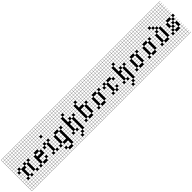

<svg xmlns="http://www.w3.org/2000/svg" viewBox="499 -3234 5771 5771"><g transform="rotate(-45 3384.5 -349.0)"><path d="M0 307.7V-1004.8H615.4V-1000H543.3V-927.9H615.4V-923.1H543.3V-851H615.4V-846.2H543.3V-774H615.4V-769.2H543.3V-697.1H615.4V-692.3H543.3V-620.2H615.4V-615.4H543.3V-543.3H615.4V-538.5H543.3V-466.3H615.4V-384.6H543.3V-312.5H615.4V-307.7H543.3V-235.6H615.4V-230.8H543.3V-158.7H615.4V-153.8H543.3V-81.7H615.4V0H543.3V72.1H615.4V76.9H543.3V149H615.4V153.8H543.3V226H615.4V230.8H543.3V302.9H615.4V307.7ZM466.3 -927.9H538.5V-1000H466.3ZM312.5 -927.9H384.6V-1000H312.5ZM235.6 -927.9H307.7V-1000H235.6ZM158.7 -927.9H230.8V-1000H158.7ZM4.8 -927.9H76.9V-1000H4.8ZM389.4 -927.9H461.5V-1000H389.4ZM81.7 -927.9H153.8V-1000H81.7ZM466.3 -851H538.5V-923.1H466.3ZM312.5 -851H384.6V-923.1H312.5ZM235.6 -851H307.7V-923.1H235.6ZM158.7 -851H230.8V-923.1H158.7ZM4.8 -851H76.9V-923.1H4.8ZM389.4 -851H461.5V-923.1H389.4ZM81.7 -851H153.8V-923.1H81.7ZM466.3 -774H538.5V-846.2H466.3ZM312.5 -774H384.6V-846.2H312.5ZM235.6 -774H307.7V-846.2H235.6ZM4.8 -774H76.9V-846.2H4.8ZM158.7 -774H230.8V-846.2H158.7ZM389.4 -774H461.5V-846.2H389.4ZM81.7 -774H153.8V-846.2H81.7ZM466.3 -697.1H538.5V-769.2H466.3ZM312.5 -697.1H384.6V-769.2H312.5ZM235.6 -697.1H307.7V-769.2H235.6ZM4.8 -697.1H76.9V-769.2H4.8ZM158.7 -697.1H230.8V-769.2H158.7ZM389.4 -697.1H461.5V-769.2H389.4ZM81.7 -697.1H153.8V-769.2H81.7ZM81.7 -620.2H153.8V-692.3H81.7ZM312.5 -620.2H384.6V-692.3H312.5ZM466.3 -620.2H538.5V-692.3H466.3ZM235.6 -620.2H307.7V-692.3H235.6ZM4.8 -620.2H76.9V-692.3H4.8ZM158.7 -620.2H230.8V-692.3H158.7ZM389.4 -620.2H461.5V-692.3H389.4ZM81.7 -543.3H153.8V-615.4H81.7ZM389.4 -543.3H461.5V-615.4H389.4ZM312.5 -543.3H384.6V-615.4H312.5ZM466.3 -543.3H538.5V-615.4H466.3ZM235.6 -543.3H307.7V-615.4H235.6ZM4.8 -543.3H76.9V-615.4H4.8ZM158.7 -543.3H230.8V-615.4H158.7ZM158.7 -466.3H230.8V-538.5H158.7ZM466.3 -466.3H538.5V-538.5H466.3ZM389.4 -466.3H461.5V-538.5H389.4ZM235.6 -466.3H307.7V-538.5H235.6ZM4.8 -466.3H76.9V-538.5H4.8ZM81.7 -466.3H153.8V-538.5H81.7ZM312.5 -466.3H384.6V-538.5H312.5ZM466.3 -389.4H538.5V-461.5H466.3ZM235.6 -389.4H307.7V-461.5H235.6ZM81.7 -389.4H153.8V-461.5H81.7ZM4.8 -389.4H76.9V-461.5H4.8ZM312.5 -389.4H384.6V-461.5H312.5ZM158.7 -312.5H230.8V-384.6H158.7ZM389.4 -312.5H461.5V-384.6H389.4ZM4.8 -312.5H76.9V-384.6H4.8ZM81.7 -235.6H153.8V-307.7H81.7ZM158.7 -235.6H230.8V-307.7H158.7ZM4.8 -235.6H76.9V-307.7H4.8ZM312.5 -235.6H384.6V-307.7H312.5ZM389.4 -235.6H461.5V-307.7H389.4ZM81.7 -158.7H153.8V-230.8H81.7ZM389.4 -158.7H461.5V-230.8H389.4ZM4.8 -158.7H76.9V-230.8H4.8ZM158.7 -158.7H230.8V-230.8H158.7ZM312.5 -158.7H384.6V-230.8H312.5ZM81.7 -81.7H153.8V-153.8H81.7ZM389.4 -81.7H461.5V-153.8H389.4ZM4.8 -81.7H76.9V-153.8H4.8ZM312.5 -81.7H384.6V-153.8H312.5ZM158.7 -81.7H230.8V-153.8H158.7ZM153.8 -76.9H81.7V-4.8H153.8ZM235.6 -4.8H307.7V-76.9H235.6ZM4.8 -4.8H76.9V-76.9H4.8ZM466.3 -4.8H538.5V-76.9H466.3ZM389.4 -4.8H461.5V-76.9H389.4ZM4.8 72.1H76.9V0H4.8ZM466.3 72.1H538.5V0H466.3ZM81.7 72.1H153.8V0H81.7ZM389.4 72.1H461.5V0H389.4ZM312.5 72.1H384.6V0H312.5ZM235.6 72.1H307.7V0H235.6ZM158.7 72.1H230.8V0H158.7ZM312.5 149H384.6V76.9H312.5ZM235.6 149H307.7V76.9H235.6ZM158.7 149H230.8V76.9H158.7ZM389.4 149H461.5V76.9H389.4ZM81.7 149H153.8V76.9H81.7ZM466.3 149H538.5V76.9H466.3ZM4.8 149H76.9V76.9H4.8ZM158.7 226H230.8V153.8H158.7ZM235.6 226H307.7V153.8H235.6ZM466.3 226H538.5V153.8H466.3ZM389.4 226H461.5V153.8H389.4ZM81.7 226H153.8V153.8H81.7ZM312.5 226H384.6V153.8H312.5ZM4.8 226H76.9V153.8H4.8ZM235.6 302.9H307.7V230.8H235.6ZM466.3 302.9H538.5V230.8H466.3ZM389.4 302.9H461.5V230.8H389.4ZM81.7 302.9H153.8V230.8H81.7ZM312.5 302.9H384.6V230.8H312.5ZM4.8 302.9H76.9V230.8H4.8ZM158.7 302.9H230.8V230.8H158.7Z M615.4 307.7V-1004.8H1076.9V-1000H1004.8V-927.9H1076.9V-923.1H1004.8V-851H1076.9V-846.2H1004.8V-774H1076.9V-769.2H1004.8V-697.1H1076.9V-692.3H1004.8V-620.2H1076.9V-615.4H1004.8V-543.3H1076.9V-538.5H1004.8V-466.3H1076.9V-461.5H1004.8V-389.4H1076.9V-230.8H1004.8V-158.7H1076.9V-76.9H1004.8V-4.8H1076.9V0H1004.8V72.1H1076.9V76.9H1004.8V149H1076.9V153.8H1004.8V226H1076.9V230.8H1004.8V302.9H1076.9V307.7ZM927.9 -927.9H1000V-1000H927.9ZM697.1 -927.9H769.2V-1000H697.1ZM774 -927.9H846.2V-1000H774ZM620.2 -927.9H692.3V-1000H620.2ZM851 -927.9H923.1V-1000H851ZM927.9 -851H1000V-923.1H927.9ZM851 -851H923.1V-923.1H851ZM774 -851H846.2V-923.1H774ZM697.1 -851H769.2V-923.1H697.1ZM620.2 -851H692.3V-923.1H620.2ZM927.9 -774H1000V-846.2H927.9ZM697.1 -774H769.2V-846.2H697.1ZM620.2 -774H692.3V-846.2H620.2ZM774 -774H846.2V-846.2H774ZM851 -774H923.1V-846.2H851ZM927.9 -697.1H1000V-769.2H927.9ZM620.2 -697.1H692.3V-769.2H620.2ZM697.1 -697.1H769.2V-769.2H697.1ZM774 -697.1H846.2V-769.2H774ZM851 -697.1H923.1V-769.2H851ZM927.9 -620.2H1000V-692.3H927.9ZM851 -620.2H923.1V-692.3H851ZM620.2 -620.2H692.3V-692.3H620.2ZM774 -620.2H846.2V-692.3H774ZM697.1 -620.2H769.2V-692.3H697.1ZM927.9 -543.3H1000V-615.4H927.9ZM697.1 -543.3H769.2V-615.4H697.1ZM774 -543.3H846.2V-615.4H774ZM620.2 -543.3H692.3V-615.4H620.2ZM851 -543.3H923.1V-615.4H851ZM697.1 -466.3H769.2V-538.5H697.1ZM774 -466.3H846.2V-538.5H774ZM620.2 -466.3H692.3V-538.5H620.2ZM851 -466.3H923.1V-538.5H851ZM927.9 -466.3H1000V-538.5H927.9ZM697.1 -389.4H769.2V-461.5H697.1ZM774 -389.4H846.2V-461.5H774ZM620.2 -389.4H692.3V-461.5H620.2ZM697.1 -312.5H769.2V-384.6H697.1ZM927.9 -312.5H1000V-384.6H927.9ZM620.2 -312.5H692.3V-384.6H620.2ZM851 -312.5H923.1V-384.6H851ZM697.1 -235.6H769.2V-307.7H697.1ZM620.2 -235.6H692.3V-307.7H620.2ZM697.1 -158.7H769.2V-230.8H697.1ZM927.9 -158.7H1000V-230.8H927.9ZM620.2 -158.7H692.3V-230.8H620.2ZM851 -158.7H923.1V-230.8H851ZM927.9 -81.7H1000V-153.8H927.9ZM697.1 -81.7H769.2V-153.8H697.1ZM620.2 -81.7H692.3V-153.8H620.2ZM851 -81.7H923.1V-153.8H851ZM692.3 -76.9H620.2V-4.8H692.3ZM774 -4.8H846.2V-76.9H774ZM851 72.1H923.1V0H851ZM927.9 72.1H1000V0H927.9ZM697.1 72.1H769.2V0H697.1ZM620.2 72.1H692.3V0H620.2ZM774 72.1H846.2V0H774ZM851 149H923.1V76.9H851ZM774 149H846.2V76.9H774ZM927.9 149H1000V76.9H927.9ZM697.1 149H769.2V76.9H697.1ZM620.2 149H692.3V76.9H620.2ZM851 226H923.1V153.8H851ZM774 226H846.2V153.8H774ZM927.9 226H1000V153.8H927.9ZM697.1 226H769.2V153.8H697.1ZM620.2 226H692.3V153.8H620.2ZM851 302.9H923.1V230.8H851ZM927.9 302.9H1000V230.8H927.9ZM774 302.9H846.2V230.8H774ZM697.1 302.9H769.2V230.8H697.1ZM620.2 302.9H692.3V230.8H620.2Z M1076.9 307.7V-1004.8H1461.5V-1000H1389.4V-927.9H1461.5V-923.1H1389.4V-851H1461.5V-846.2H1389.4V-774H1461.5V-769.2H1389.4V-697.1H1461.5V-692.3H1389.4V-620.2H1461.5V-615.4H1389.4V-543.3H1461.5V-538.5H1389.4V-466.3H1461.5V-384.6H1389.4V-312.5H1461.5V-307.7H1389.4V-235.6H1461.5V-230.8H1389.4V-158.7H1461.5V-153.8H1389.4V-81.7H1461.5V0H1389.4V72.1H1461.5V76.9H1389.4V149H1461.5V153.8H1389.4V226H1461.5V230.8H1389.4V302.9H1461.5V307.7ZM1312.5 -927.9H1384.6V-1000H1312.5ZM1235.6 -927.9H1307.7V-1000H1235.6ZM1158.7 -927.9H1230.8V-1000H1158.7ZM1081.7 -927.9H1153.8V-1000H1081.7ZM1312.5 -851H1384.6V-923.1H1312.5ZM1235.6 -851H1307.7V-923.1H1235.6ZM1158.7 -851H1230.8V-923.1H1158.7ZM1081.7 -851H1153.8V-923.1H1081.7ZM1312.5 -774H1384.6V-846.2H1312.5ZM1235.6 -774H1307.7V-846.2H1235.6ZM1158.7 -774H1230.8V-846.2H1158.7ZM1081.7 -774H1153.8V-846.2H1081.7ZM1158.7 -697.1H1230.8V-769.2H1158.7ZM1081.7 -697.1H1153.8V-769.2H1081.7ZM1312.5 -697.1H1384.6V-769.2H1312.5ZM1235.6 -697.1H1307.7V-769.2H1235.6ZM1081.7 -620.2H1153.8V-692.3H1081.7ZM1158.7 -620.2H1230.8V-692.3H1158.7ZM1235.6 -620.2H1307.7V-692.3H1235.6ZM1312.5 -543.3H1384.6V-615.4H1312.5ZM1158.7 -543.3H1230.8V-615.4H1158.7ZM1081.7 -543.3H1153.8V-615.4H1081.7ZM1235.6 -543.3H1307.7V-615.4H1235.6ZM1081.7 -466.3H1153.8V-538.5H1081.7ZM1312.5 -466.3H1384.6V-538.5H1312.5ZM1158.7 -466.3H1230.8V-538.5H1158.7ZM1235.6 -466.3H1307.7V-538.5H1235.6ZM1081.7 -389.4H1153.8V-461.5H1081.7ZM1312.5 -389.4H1384.6V-461.5H1312.5ZM1158.7 -389.4H1230.8V-461.5H1158.7ZM1081.7 -312.5H1153.8V-384.6H1081.7ZM1235.6 -312.5H1307.7V-384.6H1235.6ZM1158.7 -235.6H1230.8V-307.7H1158.7ZM1081.7 -235.6H1153.8V-307.7H1081.7ZM1235.6 -235.6H1307.7V-307.7H1235.6ZM1158.7 -158.7H1230.8V-230.8H1158.7ZM1081.7 -158.7H1153.8V-230.8H1081.7ZM1235.6 -158.7H1307.7V-230.8H1235.6ZM1158.7 -81.7H1230.8V-153.8H1158.7ZM1081.7 -81.7H1153.8V-153.8H1081.7ZM1235.6 -81.7H1307.7V-153.8H1235.6ZM1230.8 -76.9H1158.7V-4.8H1230.8ZM1081.7 -4.8H1153.8V-76.9H1081.7ZM1312.5 -4.8H1384.6V-76.9H1312.5ZM1081.7 72.1H1153.8V0H1081.7ZM1312.5 72.1H1384.6V0H1312.5ZM1158.7 72.1H1230.8V0H1158.7ZM1235.6 72.1H1307.7V0H1235.6ZM1235.6 149H1307.7V76.9H1235.6ZM1081.7 149H1153.8V76.9H1081.7ZM1312.5 149H1384.6V76.9H1312.5ZM1158.7 149H1230.8V76.9H1158.7ZM1235.6 226H1307.7V153.8H1235.6ZM1312.5 226H1384.6V153.8H1312.5ZM1158.7 226H1230.8V153.8H1158.7ZM1081.7 226H1153.8V153.8H1081.7ZM1235.6 302.9H1307.7V230.8H1235.6ZM1312.5 302.9H1384.6V230.8H1312.5ZM1158.7 302.9H1230.8V230.8H1158.7ZM1081.7 302.9H1153.8V230.8H1081.7Z M1461.5 307.7V-1004.8H2000V-1000H1927.9V-927.9H2000V-923.1H1927.9V-851H2000V-846.2H1927.9V-774H2000V-769.2H1927.9V-697.1H2000V-692.3H1927.9V-620.2H2000V-615.4H1927.9V-543.3H2000V-538.5H1927.9V-466.3H2000V-384.6H1927.9V-312.5H2000V-307.7H1927.9V-235.6H2000V-230.8H1927.9V-158.7H2000V-153.8H1927.9V-81.7H2000V-76.9H1927.9V-4.8H2000V0H1927.9V72.1H2000V76.9H1927.9V149H2000V153.8H1927.9V226H2000V230.8H1927.9V302.9H2000V307.7ZM1851 -927.9H1923.1V-1000H1851ZM1774 -927.9H1846.2V-1000H1774ZM1697.1 -927.9H1769.2V-1000H1697.1ZM1620.2 -927.9H1692.3V-1000H1620.2ZM1543.3 -927.9H1615.4V-1000H1543.3ZM1466.3 -927.9H1538.5V-1000H1466.3ZM1851 -851H1923.1V-923.1H1851ZM1774 -851H1846.2V-923.1H1774ZM1697.1 -851H1769.2V-923.1H1697.1ZM1620.2 -851H1692.3V-923.1H1620.2ZM1543.3 -851H1615.4V-923.1H1543.3ZM1466.3 -851H1538.5V-923.1H1466.3ZM1851 -774H1923.1V-846.2H1851ZM1774 -774H1846.2V-846.2H1774ZM1697.1 -774H1769.2V-846.2H1697.1ZM1620.2 -774H1692.3V-846.2H1620.2ZM1466.3 -774H1538.5V-846.2H1466.3ZM1543.3 -774H1615.4V-846.2H1543.3ZM1620.2 -697.1H1692.3V-769.2H1620.2ZM1851 -697.1H1923.1V-769.2H1851ZM1697.1 -697.1H1769.2V-769.2H1697.1ZM1543.3 -697.1H1615.4V-769.2H1543.3ZM1466.3 -697.1H1538.5V-769.2H1466.3ZM1774 -697.1H1846.2V-769.2H1774ZM1620.2 -620.2H1692.3V-692.3H1620.2ZM1697.1 -620.2H1769.2V-692.3H1697.1ZM1543.3 -620.2H1615.4V-692.3H1543.3ZM1851 -620.2H1923.1V-692.3H1851ZM1466.3 -620.2H1538.5V-692.3H1466.3ZM1774 -620.2H1846.2V-692.3H1774ZM1697.1 -543.3H1769.2V-615.4H1697.1ZM1543.3 -543.3H1615.4V-615.4H1543.3ZM1851 -543.3H1923.1V-615.4H1851ZM1620.2 -543.3H1692.3V-615.4H1620.2ZM1774 -543.3H1846.2V-615.4H1774ZM1466.3 -543.3H1538.5V-615.4H1466.3ZM1697.1 -466.3H1769.2V-538.5H1697.1ZM1543.3 -466.3H1615.4V-538.5H1543.3ZM1851 -466.3H1923.1V-538.5H1851ZM1774 -466.3H1846.2V-538.5H1774ZM1620.2 -466.3H1692.3V-538.5H1620.2ZM1466.3 -466.3H1538.5V-538.5H1466.3ZM1543.3 -389.4H1615.4V-461.5H1543.3ZM1851 -389.4H1923.1V-461.5H1851ZM1620.2 -389.4H1692.3V-461.5H1620.2ZM1466.3 -389.4H1538.5V-461.5H1466.3ZM1697.1 -312.5H1769.2V-384.6H1697.1ZM1774 -312.5H1846.2V-384.6H1774ZM1543.3 -312.5H1615.4V-384.6H1543.3ZM1466.3 -312.5H1538.5V-384.6H1466.3ZM1697.1 -235.6H1769.2V-307.7H1697.1ZM1543.3 -235.6H1615.4V-307.7H1543.3ZM1466.3 -235.6H1538.5V-307.7H1466.3ZM1774 -235.6H1846.2V-307.7H1774ZM1697.1 -158.7H1769.2V-230.8H1697.1ZM1543.3 -158.7H1615.4V-230.8H1543.3ZM1466.3 -158.7H1538.5V-230.8H1466.3ZM1774 -158.7H1846.2V-230.8H1774ZM1466.3 -81.7H1538.5V-153.8H1466.3ZM1697.1 -81.7H1769.2V-153.8H1697.1ZM1543.3 -81.7H1615.4V-153.8H1543.3ZM1774 -81.7H1846.2V-153.8H1774ZM1538.5 -76.9H1466.3V-4.8H1538.5ZM1620.2 -4.8H1692.3V-76.9H1620.2ZM1774 72.1H1846.2V0H1774ZM1697.1 72.1H1769.2V0H1697.1ZM1466.3 72.1H1538.5V0H1466.3ZM1620.2 72.1H1692.3V0H1620.2ZM1543.3 72.1H1615.4V0H1543.3ZM1774 149H1846.2V76.9H1774ZM1697.1 149H1769.2V76.9H1697.1ZM1466.3 149H1538.5V76.9H1466.3ZM1543.3 149H1615.4V76.9H1543.3ZM1543.3 226H1615.4V153.8H1543.3ZM1851 226H1923.1V153.8H1851ZM1620.2 226H1692.3V153.8H1620.2ZM1466.3 226H1538.5V153.8H1466.3ZM1774 302.9H1846.2V230.8H1774ZM1697.1 302.9H1769.2V230.8H1697.1ZM1851 302.9H1923.1V230.8H1851ZM1620.2 302.9H1692.3V230.8H1620.2ZM1543.3 302.9H1615.4V230.8H1543.3ZM1466.3 302.9H1538.5V230.8H1466.3Z M2000 307.7V-1004.8H2538.5V-1000H2466.3V-927.9H2538.5V-923.1H2466.3V-851H2538.5V-846.2H2466.3V-774H2538.5V-769.2H2466.3V-697.1H2538.5V-692.3H2466.3V-620.2H2538.5V-615.4H2466.3V-543.3H2538.5V-538.5H2466.3V-466.3H2538.5V-384.6H2466.3V-312.5H2538.5V-307.7H2466.3V-235.6H2538.5V-230.8H2466.3V-158.7H2538.5V-153.8H2466.3V-81.7H2538.5V-76.9H2466.3V-4.8H2538.5V0H2466.3V72.1H2538.5V76.9H2466.3V149H2538.5V153.8H2466.3V226H2538.5V230.8H2466.3V302.9H2538.5V307.7ZM2389.4 -927.9H2461.5V-1000H2389.4ZM2312.5 -927.9H2384.6V-1000H2312.5ZM2235.6 -927.9H2307.7V-1000H2235.6ZM2158.7 -927.9H2230.8V-1000H2158.7ZM2081.7 -927.9H2153.8V-1000H2081.7ZM2004.8 -927.9H2076.9V-1000H2004.8ZM2389.4 -851H2461.5V-923.1H2389.4ZM2312.5 -851H2384.6V-923.1H2312.5ZM2235.6 -851H2307.7V-923.1H2235.6ZM2158.7 -851H2230.8V-923.1H2158.7ZM2081.7 -851H2153.8V-923.1H2081.7ZM2004.8 -851H2076.9V-923.1H2004.8ZM2158.7 -774H2230.8V-846.2H2158.7ZM2004.8 -774H2076.9V-846.2H2004.8ZM2389.4 -774H2461.5V-846.2H2389.4ZM2235.6 -774H2307.7V-846.2H2235.6ZM2081.7 -774H2153.8V-846.2H2081.7ZM2312.5 -774H2384.6V-846.2H2312.5ZM2004.8 -697.1H2076.9V-769.2H2004.8ZM2389.4 -697.1H2461.5V-769.2H2389.4ZM2235.6 -697.1H2307.7V-769.2H2235.6ZM2081.7 -697.1H2153.8V-769.2H2081.7ZM2158.7 -697.1H2230.8V-769.2H2158.7ZM2312.5 -697.1H2384.6V-769.2H2312.5ZM2389.4 -620.2H2461.5V-692.3H2389.4ZM2081.7 -620.2H2153.8V-692.3H2081.7ZM2004.8 -620.2H2076.9V-692.3H2004.8ZM2312.5 -620.2H2384.6V-692.3H2312.5ZM2158.7 -620.2H2230.8V-692.3H2158.7ZM2004.8 -543.3H2076.9V-615.4H2004.8ZM2389.4 -543.3H2461.5V-615.4H2389.4ZM2235.6 -543.3H2307.7V-615.4H2235.6ZM2081.7 -543.3H2153.8V-615.4H2081.7ZM2312.5 -543.3H2384.6V-615.4H2312.5ZM2004.8 -466.3H2076.9V-538.5H2004.8ZM2389.4 -466.3H2461.5V-538.5H2389.4ZM2235.6 -466.3H2307.7V-538.5H2235.6ZM2081.7 -466.3H2153.8V-538.5H2081.7ZM2312.5 -466.3H2384.6V-538.5H2312.5ZM2004.8 -389.4H2076.9V-461.5H2004.8ZM2081.7 -389.4H2153.8V-461.5H2081.7ZM2389.4 -389.4H2461.5V-461.5H2389.4ZM2235.6 -389.4H2307.7V-461.5H2235.6ZM2004.8 -312.5H2076.9V-384.6H2004.8ZM2312.5 -312.5H2384.6V-384.6H2312.5ZM2081.7 -312.5H2153.8V-384.6H2081.7ZM2004.8 -235.6H2076.9V-307.7H2004.8ZM2312.5 -235.6H2384.6V-307.7H2312.5ZM2081.7 -235.6H2153.8V-307.7H2081.7ZM2235.6 -235.6H2307.7V-307.7H2235.6ZM2235.6 -158.7H2307.7V-230.8H2235.6ZM2081.7 -158.7H2153.8V-230.8H2081.7ZM2004.8 -158.7H2076.9V-230.8H2004.8ZM2312.5 -158.7H2384.6V-230.8H2312.5ZM2235.6 -81.7H2307.7V-153.8H2235.6ZM2081.7 -81.7H2153.8V-153.8H2081.7ZM2004.8 -81.7H2076.9V-153.8H2004.8ZM2312.5 -81.7H2384.6V-153.8H2312.5ZM2076.9 -76.9H2004.8V-4.8H2076.9ZM2312.5 -4.8H2384.6V-76.9H2312.5ZM2158.7 -4.8H2230.8V-76.9H2158.7ZM2004.8 72.1H2076.9V0H2004.8ZM2158.7 72.1H2230.8V0H2158.7ZM2312.5 72.1H2384.6V0H2312.5ZM2235.6 72.1H2307.7V0H2235.6ZM2081.7 72.1H2153.8V0H2081.7ZM2004.8 149H2076.9V76.9H2004.8ZM2389.4 149H2461.5V76.9H2389.4ZM2235.6 149H2307.7V76.9H2235.6ZM2081.7 149H2153.8V76.9H2081.7ZM2158.7 149H2230.8V76.9H2158.7ZM2312.5 226H2384.6V153.8H2312.5ZM2158.7 226H2230.8V153.8H2158.7ZM2004.8 226H2076.9V153.8H2004.8ZM2389.4 226H2461.5V153.8H2389.4ZM2081.7 226H2153.8V153.8H2081.7ZM2312.5 302.9H2384.6V230.8H2312.5ZM2235.6 302.9H2307.7V230.8H2235.6ZM2158.7 302.9H2230.8V230.8H2158.7ZM2389.4 302.9H2461.5V230.8H2389.4ZM2081.7 302.9H2153.8V230.8H2081.7ZM2004.8 302.9H2076.9V230.8H2004.8Z M2538.5 307.7V-1004.8H3076.9V-1000H3004.8V-927.9H3076.9V-923.1H3004.8V-851H3076.9V-846.2H3004.8V-774H3076.9V-769.2H3004.8V-697.1H3076.9V-692.3H3004.8V-620.2H3076.9V-615.4H3004.8V-543.3H3076.9V-538.5H3004.8V-466.3H3076.9V-384.6H3004.8V-312.5H3076.9V-307.7H3004.8V-235.6H3076.9V-230.8H3004.8V-158.7H3076.9V-153.8H3004.8V-81.7H3076.9V-76.9H3004.8V-4.8H3076.9V0H3004.8V72.1H3076.9V76.9H3004.8V149H3076.9V153.8H3004.8V226H3076.9V230.8H3004.8V302.9H3076.9V307.7ZM2697.1 -927.9H2769.2V-1000H2697.1ZM2620.2 -927.9H2692.3V-1000H2620.2ZM2851 -927.9H2923.1V-1000H2851ZM2927.9 -927.9H3000V-1000H2927.9ZM2543.3 -927.9H2615.4V-1000H2543.3ZM2774 -927.9H2846.2V-1000H2774ZM2927.9 -851H3000V-923.1H2927.9ZM2851 -851H2923.1V-923.1H2851ZM2620.2 -851H2692.3V-923.1H2620.2ZM2697.1 -851H2769.2V-923.1H2697.1ZM2774 -851H2846.2V-923.1H2774ZM2543.3 -851H2615.4V-923.1H2543.3ZM2697.1 -774H2769.2V-846.2H2697.1ZM2543.3 -774H2615.4V-846.2H2543.3ZM2774 -774H2846.2V-846.2H2774ZM2620.2 -774H2692.3V-846.2H2620.2ZM2851 -774H2923.1V-846.2H2851ZM2927.9 -774H3000V-846.2H2927.9ZM2543.3 -697.1H2615.4V-769.2H2543.3ZM2774 -697.1H2846.2V-769.2H2774ZM2927.9 -697.1H3000V-769.2H2927.9ZM2851 -697.1H2923.1V-769.2H2851ZM2697.1 -697.1H2769.2V-769.2H2697.1ZM2620.2 -697.1H2692.3V-769.2H2620.2ZM2927.9 -620.2H3000V-692.3H2927.9ZM2543.3 -620.2H2615.4V-692.3H2543.3ZM2851 -620.2H2923.1V-692.3H2851ZM2697.1 -620.2H2769.2V-692.3H2697.1ZM2620.2 -620.2H2692.3V-692.3H2620.2ZM2543.3 -543.3H2615.4V-615.4H2543.3ZM2851 -543.3H2923.1V-615.4H2851ZM2774 -543.3H2846.2V-615.4H2774ZM2620.2 -543.3H2692.3V-615.4H2620.2ZM2927.9 -543.3H3000V-615.4H2927.9ZM2927.9 -466.3H3000V-538.5H2927.9ZM2620.2 -466.3H2692.3V-538.5H2620.2ZM2851 -466.3H2923.1V-538.5H2851ZM2774 -466.3H2846.2V-538.5H2774ZM2543.3 -466.3H2615.4V-538.5H2543.3ZM2543.3 -389.4H2615.4V-461.5H2543.3ZM2927.9 -389.4H3000V-461.5H2927.9ZM2620.2 -389.4H2692.3V-461.5H2620.2ZM2620.2 -312.5H2692.3V-384.6H2620.2ZM2543.3 -312.5H2615.4V-384.6H2543.3ZM2774 -312.5H2846.2V-384.6H2774ZM2851 -312.5H2923.1V-384.6H2851ZM2620.2 -235.6H2692.3V-307.7H2620.2ZM2543.3 -235.6H2615.4V-307.7H2543.3ZM2774 -235.6H2846.2V-307.7H2774ZM2851 -235.6H2923.1V-307.7H2851ZM2543.3 -158.7H2615.4V-230.8H2543.3ZM2620.2 -158.7H2692.3V-230.8H2620.2ZM2774 -158.7H2846.2V-230.8H2774ZM2851 -158.7H2923.1V-230.8H2851ZM2543.3 -81.7H2615.4V-153.8H2543.3ZM2774 -81.7H2846.2V-153.8H2774ZM2620.2 -81.7H2692.3V-153.8H2620.2ZM2851 -81.7H2923.1V-153.8H2851ZM2615.4 -76.9H2543.3V-4.8H2615.4ZM2697.1 -4.8H2769.2V-76.9H2697.1ZM2927.9 -4.8H3000V-76.9H2927.9ZM2851 72.1H2923.1V0H2851ZM2620.2 72.1H2692.3V0H2620.2ZM2774 72.1H2846.2V0H2774ZM2543.3 72.1H2615.4V0H2543.3ZM2927.9 72.1H3000V0H2927.9ZM2697.1 72.1H2769.2V0H2697.1ZM2851 149H2923.1V76.9H2851ZM2620.2 149H2692.3V76.9H2620.2ZM2774 149H2846.2V76.9H2774ZM2543.3 149H2615.4V76.9H2543.3ZM2927.9 149H3000V76.9H2927.9ZM2697.1 149H2769.2V76.9H2697.1ZM2851 226H2923.1V153.8H2851ZM2620.2 226H2692.3V153.8H2620.2ZM2774 226H2846.2V153.8H2774ZM2697.1 226H2769.2V153.8H2697.1ZM2543.3 226H2615.4V153.8H2543.3ZM2927.9 226H3000V153.8H2927.9ZM2927.9 302.9H3000V230.8H2927.9ZM2851 302.9H2923.1V230.8H2851ZM2543.3 302.9H2615.4V230.8H2543.3ZM2697.1 302.9H2769.2V230.8H2697.1ZM2620.2 302.9H2692.3V230.8H2620.2ZM2774 302.9H2846.2V230.8H2774Z M3076.9 307.7V-1004.8H3615.4V-1000H3543.3V-927.9H3615.4V-923.1H3543.3V-851H3615.4V-846.2H3543.3V-774H3615.4V-769.2H3543.3V-697.1H3615.4V-692.3H3543.3V-620.2H3615.4V-615.4H3543.3V-543.3H3615.4V-538.5H3543.3V-466.3H3615.4V-384.6H3543.3V-312.5H3615.4V-307.7H3543.3V-235.6H3615.4V-230.8H3543.3V-158.7H3615.4V-153.8H3543.3V-81.7H3615.4V-76.9H3543.3V-4.8H3615.4V0H3543.3V72.1H3615.4V76.9H3543.3V149H3615.4V153.8H3543.3V226H3615.4V230.8H3543.3V302.9H3615.4V307.7ZM3466.3 -927.9H3538.5V-1000H3466.3ZM3389.4 -927.9H3461.5V-1000H3389.4ZM3312.5 -927.9H3384.6V-1000H3312.5ZM3235.6 -927.9H3307.7V-1000H3235.6ZM3158.7 -927.9H3230.8V-1000H3158.7ZM3081.7 -927.9H3153.8V-1000H3081.7ZM3235.6 -851H3307.7V-923.1H3235.6ZM3389.4 -851H3461.5V-923.1H3389.4ZM3158.7 -851H3230.8V-923.1H3158.7ZM3081.7 -851H3153.8V-923.1H3081.7ZM3312.5 -851H3384.6V-923.1H3312.5ZM3466.3 -851H3538.5V-923.1H3466.3ZM3389.4 -774H3461.5V-846.2H3389.4ZM3158.7 -774H3230.8V-846.2H3158.7ZM3081.7 -774H3153.8V-846.2H3081.7ZM3466.3 -774H3538.5V-846.2H3466.3ZM3312.5 -774H3384.6V-846.2H3312.5ZM3235.6 -774H3307.7V-846.2H3235.6ZM3235.6 -697.1H3307.7V-769.2H3235.6ZM3389.4 -697.1H3461.5V-769.2H3389.4ZM3081.7 -697.1H3153.8V-769.2H3081.7ZM3466.3 -697.1H3538.5V-769.2H3466.3ZM3158.7 -697.1H3230.8V-769.2H3158.7ZM3312.5 -697.1H3384.6V-769.2H3312.5ZM3389.4 -620.2H3461.5V-692.3H3389.4ZM3312.5 -620.2H3384.6V-692.3H3312.5ZM3466.3 -620.2H3538.5V-692.3H3466.3ZM3081.7 -620.2H3153.8V-692.3H3081.7ZM3158.7 -620.2H3230.8V-692.3H3158.7ZM3235.6 -620.2H3307.7V-692.3H3235.6ZM3158.7 -543.3H3230.8V-615.4H3158.7ZM3081.7 -543.3H3153.8V-615.4H3081.7ZM3466.3 -543.3H3538.5V-615.4H3466.3ZM3312.5 -543.3H3384.6V-615.4H3312.5ZM3389.4 -543.3H3461.5V-615.4H3389.4ZM3235.6 -543.3H3307.7V-615.4H3235.6ZM3312.5 -466.3H3384.6V-538.5H3312.5ZM3158.7 -466.3H3230.8V-538.5H3158.7ZM3466.3 -466.3H3538.5V-538.5H3466.3ZM3081.7 -466.3H3153.8V-538.5H3081.7ZM3389.4 -466.3H3461.5V-538.5H3389.4ZM3235.6 -466.3H3307.7V-538.5H3235.6ZM3235.6 -389.4H3307.7V-461.5H3235.6ZM3466.3 -389.4H3538.5V-461.5H3466.3ZM3158.7 -389.4H3230.8V-461.5H3158.7ZM3081.7 -389.4H3153.8V-461.5H3081.7ZM3158.7 -312.5H3230.8V-384.6H3158.7ZM3081.7 -312.5H3153.8V-384.6H3081.7ZM3389.4 -312.5H3461.5V-384.6H3389.4ZM3312.5 -312.5H3384.6V-384.6H3312.5ZM3081.7 -235.6H3153.8V-307.7H3081.7ZM3312.5 -235.6H3384.6V-307.7H3312.5ZM3389.4 -235.6H3461.5V-307.7H3389.4ZM3158.7 -235.6H3230.8V-307.7H3158.7ZM3312.5 -158.7H3384.6V-230.8H3312.5ZM3081.7 -158.7H3153.8V-230.8H3081.7ZM3158.7 -158.7H3230.8V-230.8H3158.7ZM3389.4 -158.7H3461.5V-230.8H3389.4ZM3312.5 -81.7H3384.6V-153.8H3312.5ZM3158.7 -81.7H3230.8V-153.8H3158.7ZM3081.7 -81.7H3153.8V-153.8H3081.7ZM3389.4 -81.7H3461.5V-153.8H3389.4ZM3153.8 -76.9H3081.7V-4.8H3153.8ZM3235.6 -4.8H3307.7V-76.9H3235.6ZM3466.3 -4.8H3538.5V-76.9H3466.3ZM3389.4 72.1H3461.5V0H3389.4ZM3312.5 72.1H3384.6V0H3312.5ZM3235.6 72.1H3307.7V0H3235.6ZM3466.3 72.1H3538.5V0H3466.3ZM3081.7 72.1H3153.8V0H3081.7ZM3158.7 72.1H3230.8V0H3158.7ZM3389.4 149H3461.5V76.9H3389.4ZM3081.7 149H3153.8V76.9H3081.7ZM3235.6 149H3307.7V76.9H3235.6ZM3466.3 149H3538.5V76.9H3466.3ZM3158.7 149H3230.8V76.9H3158.7ZM3312.5 149H3384.6V76.9H3312.5ZM3081.7 226H3153.8V153.8H3081.7ZM3389.4 226H3461.5V153.8H3389.4ZM3312.5 226H3384.6V153.8H3312.5ZM3466.3 226H3538.5V153.8H3466.3ZM3235.6 226H3307.7V153.8H3235.6ZM3158.7 226H3230.8V153.8H3158.7ZM3389.4 302.9H3461.5V230.8H3389.4ZM3312.5 302.9H3384.6V230.8H3312.5ZM3081.7 302.9H3153.8V230.8H3081.7ZM3466.3 302.9H3538.5V230.8H3466.3ZM3235.6 302.9H3307.7V230.8H3235.6ZM3158.7 302.9H3230.8V230.8H3158.7Z M3615.4 307.7V-1004.8H4153.8V-1000H4081.7V-927.9H4153.8V-923.1H4081.7V-851H4153.8V-846.2H4081.7V-774H4153.8V-769.2H4081.7V-697.1H4153.8V-692.3H4081.7V-620.2H4153.8V-615.4H4081.7V-543.3H4153.8V-538.5H4081.7V-466.3H4153.8V-461.5H4081.7V-389.4H4153.8V-307.7H4081.7V-235.6H4153.8V-230.8H4081.7V-158.7H4153.8V-153.8H4081.7V-81.7H4153.8V-76.9H4081.7V-4.8H4153.8V0H4081.7V72.1H4153.8V76.9H4081.7V149H4153.8V153.8H4081.7V226H4153.8V230.8H4081.7V302.9H4153.8V307.7ZM4004.8 -927.9H4076.9V-1000H4004.8ZM3927.9 -927.9H4000V-1000H3927.9ZM3851 -927.9H3923.1V-1000H3851ZM3774 -927.9H3846.2V-1000H3774ZM3697.1 -927.9H3769.2V-1000H3697.1ZM3620.2 -927.9H3692.3V-1000H3620.2ZM4004.8 -851H4076.9V-923.1H4004.8ZM3927.9 -851H4000V-923.1H3927.9ZM3851 -851H3923.1V-923.1H3851ZM3774 -851H3846.2V-923.1H3774ZM3697.1 -851H3769.2V-923.1H3697.1ZM3620.2 -851H3692.3V-923.1H3620.2ZM3774 -774H3846.2V-846.2H3774ZM3620.2 -774H3692.3V-846.2H3620.2ZM4004.8 -774H4076.9V-846.2H4004.8ZM3851 -774H3923.1V-846.2H3851ZM3697.1 -774H3769.2V-846.2H3697.1ZM3927.9 -774H4000V-846.2H3927.9ZM3620.2 -697.1H3692.3V-769.2H3620.2ZM4004.8 -697.1H4076.9V-769.2H4004.8ZM3851 -697.1H3923.1V-769.2H3851ZM3697.1 -697.1H3769.2V-769.2H3697.1ZM3774 -697.1H3846.2V-769.2H3774ZM3927.9 -697.1H4000V-769.2H3927.9ZM3620.2 -620.2H3692.3V-692.3H3620.2ZM4004.8 -620.2H4076.9V-692.3H4004.8ZM3851 -620.2H3923.1V-692.3H3851ZM3697.1 -620.2H3769.2V-692.3H3697.1ZM3927.9 -620.2H4000V-692.3H3927.9ZM3774 -620.2H3846.2V-692.3H3774ZM4004.8 -543.3H4076.9V-615.4H4004.8ZM3851 -543.3H3923.1V-615.4H3851ZM3697.1 -543.3H3769.2V-615.4H3697.1ZM3620.2 -543.3H3692.3V-615.4H3620.2ZM3927.9 -543.3H4000V-615.4H3927.9ZM3774 -543.3H3846.2V-615.4H3774ZM3620.2 -466.3H3692.3V-538.5H3620.2ZM3851 -466.3H3923.1V-538.5H3851ZM4004.8 -466.3H4076.9V-538.5H4004.8ZM3697.1 -466.3H3769.2V-538.5H3697.1ZM3927.9 -466.3H4000V-538.5H3927.9ZM3774 -466.3H3846.2V-538.5H3774ZM3851 -389.4H3923.1V-461.5H3851ZM3697.1 -389.4H3769.2V-461.5H3697.1ZM3620.2 -389.4H3692.3V-461.5H3620.2ZM3774 -312.5H3846.2V-384.6H3774ZM3620.2 -312.5H3692.3V-384.6H3620.2ZM3927.9 -312.5H4000V-384.6H3927.9ZM4004.8 -312.5H4076.9V-384.6H4004.8ZM3774 -235.6H3846.2V-307.7H3774ZM3927.9 -235.6H4000V-307.7H3927.9ZM3697.1 -235.6H3769.2V-307.7H3697.1ZM4004.8 -235.6H4076.9V-307.7H4004.8ZM3620.2 -235.6H3692.3V-307.7H3620.2ZM3846.2 -230.8H3774V-158.7H3846.2ZM3697.1 -158.7H3769.2V-230.8H3697.1ZM4004.8 -158.7H4076.9V-230.8H4004.8ZM3620.2 -158.7H3692.3V-230.8H3620.2ZM3927.9 -158.7H4000V-230.8H3927.9ZM3697.1 -81.7H3769.2V-153.8H3697.1ZM3774 -81.7H3846.2V-153.8H3774ZM3620.2 -81.7H3692.3V-153.8H3620.2ZM3927.9 -81.7H4000V-153.8H3927.9ZM3851 -4.8H3923.1V-76.9H3851ZM3697.1 -4.8H3769.2V-76.9H3697.1ZM3620.2 -4.8H3692.3V-76.9H3620.2ZM4004.8 -4.8H4076.9V-76.9H4004.8ZM3927.9 72.1H4000V0H3927.9ZM3774 72.1H3846.2V0H3774ZM3851 72.1H3923.1V0H3851ZM4004.8 72.1H4076.9V0H4004.8ZM3620.2 72.1H3692.3V0H3620.2ZM3697.1 72.1H3769.2V0H3697.1ZM3927.9 149H4000V76.9H3927.9ZM3774 149H3846.2V76.9H3774ZM3620.2 149H3692.3V76.9H3620.2ZM4004.8 149H4076.9V76.9H4004.8ZM3851 149H3923.1V76.9H3851ZM3697.1 149H3769.2V76.9H3697.1ZM3927.9 226H4000V153.8H3927.9ZM3774 226H3846.2V153.8H3774ZM3620.2 226H3692.3V153.8H3620.2ZM4004.8 226H4076.9V153.8H4004.8ZM3851 226H3923.1V153.8H3851ZM3697.1 226H3769.2V153.8H3697.1ZM4004.8 302.9H4076.9V230.8H4004.8ZM3927.9 302.9H4000V230.8H3927.9ZM3851 302.9H3923.1V230.8H3851ZM3697.1 302.9H3769.2V230.8H3697.1ZM3620.2 302.9H3692.3V230.8H3620.2ZM3774 302.9H3846.2V230.8H3774Z M4153.8 307.7V-1004.8H4692.3V-1000H4620.2V-927.9H4692.3V-923.1H4620.2V-851H4692.3V-846.2H4620.2V-774H4692.3V-769.2H4620.2V-697.1H4692.3V-692.3H4620.2V-620.2H4692.3V-615.4H4620.2V-543.3H4692.3V-538.5H4620.2V-466.3H4692.3V-384.6H4620.2V-312.5H4692.3V-307.7H4620.2V-235.6H4692.3V-230.8H4620.2V-158.7H4692.3V-153.8H4620.2V-81.7H4692.3V-76.9H4620.2V-4.8H4692.3V0H4620.2V72.1H4692.3V76.9H4620.2V149H4692.3V153.8H4620.2V226H4692.3V230.8H4620.2V302.9H4692.3V307.7ZM4543.3 -927.9H4615.4V-1000H4543.3ZM4466.3 -927.9H4538.5V-1000H4466.3ZM4389.4 -927.9H4461.5V-1000H4389.4ZM4312.5 -927.9H4384.6V-1000H4312.5ZM4235.6 -927.9H4307.7V-1000H4235.6ZM4158.7 -927.9H4230.8V-1000H4158.7ZM4543.3 -851H4615.4V-923.1H4543.3ZM4466.3 -851H4538.5V-923.1H4466.3ZM4389.4 -851H4461.5V-923.1H4389.4ZM4312.5 -851H4384.6V-923.1H4312.5ZM4235.6 -851H4307.7V-923.1H4235.6ZM4158.7 -851H4230.8V-923.1H4158.7ZM4312.5 -774H4384.6V-846.2H4312.5ZM4158.7 -774H4230.8V-846.2H4158.7ZM4543.3 -774H4615.4V-846.2H4543.3ZM4389.4 -774H4461.5V-846.2H4389.4ZM4235.6 -774H4307.7V-846.2H4235.6ZM4466.3 -774H4538.5V-846.2H4466.3ZM4158.7 -697.1H4230.8V-769.2H4158.7ZM4543.3 -697.1H4615.4V-769.2H4543.3ZM4389.4 -697.1H4461.5V-769.2H4389.4ZM4235.6 -697.1H4307.7V-769.2H4235.6ZM4312.5 -697.1H4384.6V-769.2H4312.5ZM4466.3 -697.1H4538.5V-769.2H4466.3ZM4543.3 -620.2H4615.4V-692.3H4543.3ZM4235.6 -620.2H4307.7V-692.3H4235.6ZM4158.7 -620.2H4230.8V-692.3H4158.7ZM4466.3 -620.2H4538.5V-692.3H4466.3ZM4312.5 -620.2H4384.6V-692.3H4312.5ZM4158.7 -543.3H4230.8V-615.4H4158.7ZM4543.3 -543.3H4615.4V-615.4H4543.3ZM4389.4 -543.3H4461.5V-615.4H4389.4ZM4235.6 -543.3H4307.7V-615.4H4235.6ZM4466.3 -543.3H4538.5V-615.4H4466.3ZM4158.7 -466.3H4230.8V-538.5H4158.7ZM4543.3 -466.3H4615.4V-538.5H4543.3ZM4389.4 -466.3H4461.5V-538.5H4389.4ZM4235.6 -466.3H4307.7V-538.5H4235.6ZM4466.3 -466.3H4538.5V-538.5H4466.3ZM4158.7 -389.4H4230.8V-461.5H4158.7ZM4235.6 -389.4H4307.7V-461.5H4235.6ZM4543.3 -389.4H4615.4V-461.5H4543.3ZM4389.4 -389.4H4461.5V-461.5H4389.4ZM4158.7 -312.5H4230.8V-384.6H4158.7ZM4466.3 -312.5H4538.5V-384.6H4466.3ZM4235.6 -312.5H4307.7V-384.6H4235.6ZM4158.7 -235.6H4230.8V-307.7H4158.7ZM4466.3 -235.6H4538.5V-307.7H4466.3ZM4235.6 -235.6H4307.7V-307.7H4235.6ZM4389.4 -235.6H4461.5V-307.7H4389.4ZM4389.4 -158.7H4461.5V-230.8H4389.4ZM4235.6 -158.7H4307.7V-230.8H4235.6ZM4158.7 -158.7H4230.8V-230.8H4158.7ZM4466.3 -158.7H4538.5V-230.8H4466.3ZM4389.4 -81.7H4461.5V-153.8H4389.4ZM4235.6 -81.7H4307.7V-153.8H4235.6ZM4158.7 -81.7H4230.8V-153.8H4158.7ZM4466.3 -81.7H4538.5V-153.8H4466.3ZM4230.8 -76.9H4158.7V-4.8H4230.8ZM4466.3 -4.8H4538.5V-76.9H4466.3ZM4312.5 -4.8H4384.6V-76.9H4312.5ZM4158.7 72.1H4230.8V0H4158.7ZM4312.5 72.1H4384.6V0H4312.5ZM4466.3 72.1H4538.5V0H4466.3ZM4389.4 72.1H4461.5V0H4389.4ZM4235.6 72.1H4307.7V0H4235.6ZM4158.7 149H4230.8V76.9H4158.7ZM4543.3 149H4615.4V76.9H4543.3ZM4389.4 149H4461.5V76.9H4389.4ZM4235.6 149H4307.7V76.9H4235.6ZM4312.5 149H4384.6V76.9H4312.5ZM4466.3 226H4538.5V153.8H4466.3ZM4312.5 226H4384.6V153.8H4312.5ZM4158.7 226H4230.8V153.8H4158.7ZM4543.3 226H4615.4V153.8H4543.3ZM4235.6 226H4307.7V153.8H4235.6ZM4466.3 302.9H4538.5V230.8H4466.3ZM4389.4 302.9H4461.5V230.8H4389.4ZM4312.5 302.9H4384.6V230.8H4312.5ZM4543.3 302.9H4615.4V230.8H4543.3ZM4235.6 302.9H4307.7V230.8H4235.6ZM4158.7 302.9H4230.8V230.8H4158.7Z M4692.3 307.7V-1004.8H5230.8V-1000H5158.7V-927.9H5230.8V-923.1H5158.7V-851H5230.8V-846.2H5158.7V-774H5230.8V-769.2H5158.7V-697.1H5230.8V-692.3H5158.7V-620.2H5230.8V-615.4H5158.7V-543.3H5230.8V-538.5H5158.7V-466.3H5230.8V-384.6H5158.7V-312.5H5230.8V-307.7H5158.7V-235.6H5230.8V-230.8H5158.7V-158.7H5230.8V-153.8H5158.7V-81.7H5230.8V-76.9H5158.7V-4.8H5230.8V0H5158.7V72.1H5230.8V76.9H5158.7V149H5230.8V153.8H5158.7V226H5230.8V230.8H5158.7V302.9H5230.8V307.7ZM5081.7 -927.9H5153.8V-1000H5081.7ZM5004.8 -927.9H5076.9V-1000H5004.8ZM4927.9 -927.9H5000V-1000H4927.9ZM4851 -927.9H4923.1V-1000H4851ZM4774 -927.9H4846.2V-1000H4774ZM4697.1 -927.9H4769.2V-1000H4697.1ZM4851 -851H4923.1V-923.1H4851ZM5004.8 -851H5076.9V-923.1H5004.8ZM4774 -851H4846.2V-923.1H4774ZM4697.1 -851H4769.2V-923.1H4697.1ZM4927.9 -851H5000V-923.1H4927.9ZM5081.7 -851H5153.8V-923.1H5081.7ZM5004.8 -774H5076.9V-846.2H5004.8ZM4774 -774H4846.2V-846.2H4774ZM4697.1 -774H4769.2V-846.2H4697.1ZM5081.7 -774H5153.8V-846.2H5081.7ZM4927.9 -774H5000V-846.2H4927.9ZM4851 -774H4923.1V-846.2H4851ZM4851 -697.1H4923.1V-769.2H4851ZM5004.8 -697.1H5076.9V-769.2H5004.8ZM4697.1 -697.1H4769.2V-769.2H4697.1ZM5081.7 -697.1H5153.8V-769.2H5081.7ZM4774 -697.1H4846.2V-769.2H4774ZM4927.9 -697.1H5000V-769.2H4927.9ZM5004.8 -620.2H5076.9V-692.3H5004.8ZM4927.9 -620.2H5000V-692.3H4927.9ZM5081.7 -620.2H5153.8V-692.3H5081.7ZM4697.1 -620.2H4769.2V-692.3H4697.1ZM4774 -620.2H4846.2V-692.3H4774ZM4851 -620.2H4923.1V-692.3H4851ZM4774 -543.3H4846.2V-615.4H4774ZM4697.1 -543.3H4769.2V-615.4H4697.1ZM5081.7 -543.3H5153.8V-615.4H5081.7ZM4927.9 -543.3H5000V-615.4H4927.9ZM5004.8 -543.3H5076.9V-615.4H5004.8ZM4851 -543.3H4923.1V-615.4H4851ZM4927.9 -466.3H5000V-538.5H4927.9ZM4774 -466.3H4846.2V-538.5H4774ZM5081.7 -466.3H5153.8V-538.5H5081.7ZM4697.1 -466.3H4769.2V-538.5H4697.1ZM5004.8 -466.3H5076.9V-538.5H5004.8ZM4851 -466.3H4923.1V-538.5H4851ZM4851 -389.4H4923.1V-461.5H4851ZM5081.7 -389.4H5153.8V-461.5H5081.7ZM4774 -389.4H4846.2V-461.5H4774ZM4697.1 -389.4H4769.2V-461.5H4697.1ZM4774 -312.5H4846.2V-384.6H4774ZM4697.1 -312.5H4769.2V-384.6H4697.1ZM5004.8 -312.5H5076.9V-384.6H5004.8ZM4927.9 -312.5H5000V-384.6H4927.9ZM4697.1 -235.6H4769.2V-307.7H4697.1ZM4927.9 -235.6H5000V-307.7H4927.9ZM5004.8 -235.6H5076.9V-307.7H5004.8ZM4774 -235.6H4846.2V-307.7H4774ZM4927.9 -158.7H5000V-230.8H4927.9ZM4697.1 -158.7H4769.2V-230.8H4697.1ZM4774 -158.7H4846.2V-230.8H4774ZM5004.8 -158.7H5076.9V-230.8H5004.8ZM4927.9 -81.7H5000V-153.8H4927.9ZM4774 -81.7H4846.2V-153.8H4774ZM4697.1 -81.7H4769.2V-153.8H4697.1ZM5004.8 -81.7H5076.9V-153.8H5004.8ZM4769.2 -76.9H4697.1V-4.8H4769.2ZM4851 -4.8H4923.1V-76.9H4851ZM5081.7 -4.8H5153.8V-76.9H5081.7ZM5004.8 72.1H5076.9V0H5004.8ZM4927.9 72.1H5000V0H4927.9ZM4851 72.1H4923.1V0H4851ZM5081.7 72.1H5153.8V0H5081.7ZM4697.1 72.1H4769.2V0H4697.1ZM4774 72.1H4846.2V0H4774ZM5004.8 149H5076.9V76.9H5004.8ZM4697.1 149H4769.2V76.9H4697.1ZM4851 149H4923.1V76.9H4851ZM5081.7 149H5153.8V76.9H5081.7ZM4774 149H4846.2V76.9H4774ZM4927.9 149H5000V76.9H4927.9ZM4697.1 226H4769.2V153.8H4697.1ZM5004.8 226H5076.9V153.8H5004.8ZM4927.9 226H5000V153.8H4927.9ZM5081.7 226H5153.8V153.8H5081.7ZM4851 226H4923.1V153.8H4851ZM4774 226H4846.2V153.8H4774ZM5004.8 302.9H5076.9V230.8H5004.8ZM4927.9 302.9H5000V230.8H4927.9ZM4697.1 302.9H4769.2V230.8H4697.1ZM5081.7 302.9H5153.8V230.8H5081.7ZM4851 302.9H4923.1V230.8H4851ZM4774 302.9H4846.2V230.8H4774Z M5230.8 307.7V-1004.8H5769.2V-1000H5697.1V-927.9H5769.2V-923.1H5697.1V-851H5769.2V-846.2H5697.1V-774H5769.2V-769.2H5697.1V-697.1H5769.2V-692.3H5697.1V-620.2H5769.2V-615.4H5697.1V-543.3H5769.2V-538.5H5697.1V-466.3H5769.2V-384.6H5697.1V-312.5H5769.2V-307.7H5697.1V-235.6H5769.2V-230.8H5697.1V-158.7H5769.2V-153.8H5697.1V-81.7H5769.2V-76.9H5697.1V-4.8H5769.2V0H5697.1V72.1H5769.2V76.9H5697.1V149H5769.2V153.8H5697.1V226H5769.2V230.8H5697.1V302.9H5769.2V307.7ZM5620.2 -927.9H5692.3V-1000H5620.2ZM5543.3 -927.9H5615.4V-1000H5543.3ZM5466.3 -927.9H5538.5V-1000H5466.3ZM5389.4 -927.9H5461.5V-1000H5389.4ZM5312.5 -927.9H5384.6V-1000H5312.5ZM5235.6 -927.9H5307.7V-1000H5235.6ZM5389.4 -851H5461.5V-923.1H5389.4ZM5543.3 -851H5615.4V-923.1H5543.3ZM5312.5 -851H5384.6V-923.1H5312.5ZM5235.6 -851H5307.7V-923.1H5235.6ZM5466.3 -851H5538.5V-923.1H5466.3ZM5620.2 -851H5692.3V-923.1H5620.2ZM5543.3 -774H5615.4V-846.2H5543.3ZM5312.5 -774H5384.6V-846.2H5312.5ZM5235.6 -774H5307.7V-846.2H5235.6ZM5620.2 -774H5692.3V-846.2H5620.2ZM5466.3 -774H5538.5V-846.2H5466.3ZM5389.4 -774H5461.5V-846.2H5389.4ZM5389.4 -697.1H5461.5V-769.2H5389.4ZM5543.3 -697.1H5615.4V-769.2H5543.3ZM5235.6 -697.1H5307.7V-769.2H5235.6ZM5620.2 -697.1H5692.3V-769.2H5620.2ZM5312.5 -697.1H5384.6V-769.2H5312.5ZM5466.3 -697.1H5538.5V-769.2H5466.3ZM5543.3 -620.2H5615.4V-692.3H5543.3ZM5466.3 -620.2H5538.5V-692.3H5466.3ZM5620.2 -620.2H5692.3V-692.3H5620.2ZM5235.6 -620.2H5307.7V-692.3H5235.6ZM5312.5 -620.2H5384.6V-692.3H5312.5ZM5389.4 -620.2H5461.5V-692.3H5389.4ZM5312.5 -543.3H5384.6V-615.4H5312.5ZM5235.6 -543.3H5307.7V-615.4H5235.6ZM5620.2 -543.3H5692.3V-615.4H5620.2ZM5466.3 -543.3H5538.5V-615.4H5466.3ZM5543.3 -543.3H5615.4V-615.4H5543.3ZM5389.4 -543.3H5461.5V-615.4H5389.4ZM5466.3 -466.3H5538.5V-538.5H5466.3ZM5312.5 -466.3H5384.6V-538.5H5312.5ZM5620.2 -466.3H5692.3V-538.5H5620.2ZM5235.6 -466.3H5307.7V-538.5H5235.6ZM5543.3 -466.3H5615.4V-538.5H5543.3ZM5389.4 -466.3H5461.5V-538.5H5389.4ZM5389.4 -389.4H5461.5V-461.5H5389.4ZM5620.2 -389.4H5692.3V-461.5H5620.2ZM5312.5 -389.4H5384.6V-461.5H5312.5ZM5235.6 -389.4H5307.7V-461.5H5235.6ZM5312.5 -312.5H5384.6V-384.6H5312.5ZM5235.6 -312.5H5307.7V-384.6H5235.6ZM5543.3 -312.5H5615.4V-384.6H5543.3ZM5466.3 -312.5H5538.5V-384.6H5466.3ZM5235.6 -235.6H5307.7V-307.7H5235.6ZM5466.3 -235.6H5538.5V-307.7H5466.3ZM5543.3 -235.6H5615.4V-307.7H5543.3ZM5312.5 -235.6H5384.6V-307.7H5312.5ZM5466.3 -158.7H5538.5V-230.8H5466.3ZM5235.6 -158.7H5307.7V-230.8H5235.6ZM5312.5 -158.7H5384.6V-230.8H5312.5ZM5543.3 -158.7H5615.4V-230.8H5543.3ZM5466.3 -81.7H5538.5V-153.8H5466.3ZM5312.5 -81.7H5384.6V-153.8H5312.5ZM5235.6 -81.7H5307.7V-153.8H5235.6ZM5543.3 -81.7H5615.4V-153.8H5543.3ZM5307.7 -76.9H5235.6V-4.8H5307.7ZM5389.4 -4.8H5461.5V-76.9H5389.4ZM5620.2 -4.8H5692.3V-76.9H5620.2ZM5543.3 72.1H5615.4V0H5543.3ZM5466.3 72.1H5538.5V0H5466.3ZM5389.4 72.1H5461.5V0H5389.4ZM5620.2 72.1H5692.3V0H5620.2ZM5235.6 72.1H5307.7V0H5235.6ZM5312.5 72.1H5384.6V0H5312.5ZM5543.3 149H5615.4V76.9H5543.3ZM5235.6 149H5307.7V76.9H5235.6ZM5389.4 149H5461.5V76.9H5389.4ZM5620.2 149H5692.3V76.9H5620.2ZM5312.5 149H5384.6V76.9H5312.5ZM5466.3 149H5538.5V76.9H5466.3ZM5235.6 226H5307.7V153.8H5235.6ZM5543.3 226H5615.4V153.8H5543.3ZM5466.3 226H5538.5V153.8H5466.3ZM5620.2 226H5692.3V153.8H5620.2ZM5389.4 226H5461.5V153.8H5389.4ZM5312.5 226H5384.6V153.8H5312.5ZM5543.3 302.9H5615.4V230.8H5543.3ZM5466.3 302.9H5538.5V230.8H5466.3ZM5235.6 302.9H5307.7V230.8H5235.6ZM5620.2 302.9H5692.3V230.8H5620.2ZM5389.4 302.9H5461.5V230.8H5389.4ZM5312.5 302.9H5384.6V230.8H5312.5Z M5769.2 307.7V-1004.8H6230.8V-1000H6158.7V-927.9H6230.8V-923.1H6158.7V-851H6230.8V-846.2H6158.7V-774H6230.8V-769.2H6158.7V-697.1H6230.8V-692.3H6158.7V-620.2H6230.8V-615.4H6158.7V-543.3H6230.8V-538.5H6158.7V-466.3H6230.8V-76.9H6158.7V-4.8H6230.8V0H6158.7V72.1H6230.8V76.9H6158.7V149H6230.8V153.8H6158.7V226H6230.8V230.8H6158.7V302.9H6230.8V307.7ZM6081.7 -927.9H6153.8V-1000H6081.7ZM5851 -927.9H5923.1V-1000H5851ZM6004.8 -927.9H6076.9V-1000H6004.8ZM5774 -927.9H5846.2V-1000H5774ZM5927.9 -927.9H6000V-1000H5927.9ZM5774 -851H5846.2V-923.1H5774ZM5927.9 -851H6000V-923.1H5927.9ZM6004.8 -851H6076.9V-923.1H6004.8ZM6081.7 -851H6153.8V-923.1H6081.7ZM5851 -851H5923.1V-923.1H5851ZM5774 -774H5846.2V-846.2H5774ZM5927.9 -774H6000V-846.2H5927.9ZM6004.8 -774H6076.9V-846.2H6004.8ZM6081.7 -774H6153.8V-846.2H6081.7ZM5851 -774H5923.1V-846.2H5851ZM6004.8 -697.1H6076.9V-769.2H6004.8ZM5774 -697.1H5846.2V-769.2H5774ZM6081.7 -697.1H6153.8V-769.2H6081.7ZM5927.9 -697.1H6000V-769.2H5927.9ZM5851 -697.1H5923.1V-769.2H5851ZM6004.8 -620.2H6076.9V-692.3H6004.8ZM6081.7 -620.2H6153.8V-692.3H6081.7ZM5774 -620.2H5846.2V-692.3H5774ZM5851 -620.2H5923.1V-692.3H5851ZM5774 -543.3H5846.2V-615.4H5774ZM6081.7 -543.3H6153.8V-615.4H6081.7ZM5927.9 -543.3H6000V-615.4H5927.9ZM5851 -543.3H5923.1V-615.4H5851ZM5774 -466.3H5846.2V-538.5H5774ZM6004.8 -466.3H6076.9V-538.5H6004.8ZM5927.9 -466.3H6000V-538.5H5927.9ZM5851 -466.3H5923.1V-538.5H5851ZM5851 -389.4H5923.1V-461.5H5851ZM5927.9 -389.4H6000V-461.5H5927.9ZM6081.7 -389.4H6153.8V-461.5H6081.7ZM5774 -389.4H5846.2V-461.5H5774ZM5851 -312.5H5923.1V-384.6H5851ZM6081.7 -312.5H6153.8V-384.6H6081.7ZM5774 -312.5H5846.2V-384.6H5774ZM6004.8 -312.5H6076.9V-384.6H6004.8ZM5851 -235.6H5923.1V-307.7H5851ZM6081.7 -235.6H6153.8V-307.7H6081.7ZM5774 -235.6H5846.2V-307.7H5774ZM6004.8 -235.6H6076.9V-307.7H6004.8ZM6081.7 -158.7H6153.8V-230.8H6081.7ZM5851 -158.7H5923.1V-230.8H5851ZM5774 -158.7H5846.2V-230.8H5774ZM6004.8 -158.7H6076.9V-230.8H6004.8ZM6081.7 -81.7H6153.8V-153.8H6081.7ZM5851 -81.7H5923.1V-153.8H5851ZM5774 -81.7H5846.2V-153.8H5774ZM6004.8 -81.7H6076.9V-153.8H6004.8ZM5846.2 -76.9H5774V-4.8H5846.2ZM5927.9 -4.8H6000V-76.9H5927.9ZM6004.8 72.1H6076.9V0H6004.8ZM6081.7 72.1H6153.8V0H6081.7ZM5851 72.1H5923.1V0H5851ZM5774 72.1H5846.2V0H5774ZM5927.9 72.1H6000V0H5927.9ZM6004.8 149H6076.9V76.9H6004.8ZM5927.9 149H6000V76.9H5927.9ZM6081.7 149H6153.8V76.9H6081.7ZM5851 149H5923.1V76.9H5851ZM5774 149H5846.2V76.9H5774ZM6004.8 226H6076.9V153.8H6004.8ZM6081.7 226H6153.8V153.8H6081.7ZM5927.9 226H6000V153.8H5927.9ZM5851 226H5923.1V153.8H5851ZM5774 226H5846.2V153.8H5774ZM6004.8 302.9H6076.9V230.8H6004.8ZM6081.7 302.9H6153.8V230.8H6081.7ZM5927.9 302.9H6000V230.8H5927.9ZM5851 302.9H5923.1V230.8H5851ZM5774 302.9H5846.2V230.8H5774Z M6230.8 307.7V-1004.8H6769.2V-1000H6697.1V-927.9H6769.2V-923.1H6697.1V-851H6769.2V-846.2H6697.1V-774H6769.2V-769.2H6697.1V-697.1H6769.2V-692.3H6697.1V-620.2H6769.2V-615.4H6697.1V-543.3H6769.2V-538.5H6697.1V-466.3H6769.2V-384.6H6697.1V-312.5H6769.2V-307.7H6697.1V-235.6H6769.2V-230.8H6697.1V-158.7H6769.2V-153.8H6697.1V-81.7H6769.2V-76.9H6697.1V-4.8H6769.2V0H6697.1V72.1H6769.2V76.9H6697.1V149H6769.2V153.8H6697.1V226H6769.2V230.8H6697.1V302.9H6769.2V307.7ZM6620.2 -927.9H6692.3V-1000H6620.2ZM6543.3 -927.9H6615.4V-1000H6543.3ZM6466.3 -927.9H6538.5V-1000H6466.3ZM6389.4 -927.9H6461.5V-1000H6389.4ZM6312.5 -927.9H6384.6V-1000H6312.5ZM6235.6 -927.9H6307.7V-1000H6235.6ZM6620.2 -851H6692.3V-923.1H6620.2ZM6543.3 -851H6615.4V-923.1H6543.3ZM6466.3 -851H6538.5V-923.1H6466.3ZM6389.4 -851H6461.5V-923.1H6389.4ZM6312.5 -851H6384.6V-923.1H6312.5ZM6235.6 -851H6307.7V-923.1H6235.6ZM6389.4 -774H6461.5V-846.2H6389.4ZM6235.6 -774H6307.7V-846.2H6235.6ZM6620.2 -774H6692.3V-846.2H6620.2ZM6543.3 -774H6615.4V-846.2H6543.3ZM6312.5 -774H6384.6V-846.2H6312.5ZM6466.3 -774H6538.5V-846.2H6466.3ZM6235.6 -697.1H6307.7V-769.2H6235.6ZM6620.2 -697.1H6692.3V-769.2H6620.2ZM6543.3 -697.1H6615.4V-769.2H6543.3ZM6312.5 -697.1H6384.6V-769.2H6312.5ZM6466.3 -697.1H6538.5V-769.2H6466.3ZM6389.4 -697.1H6461.5V-769.2H6389.4ZM6235.6 -620.2H6307.7V-692.3H6235.6ZM6620.2 -620.2H6692.3V-692.3H6620.2ZM6543.3 -620.2H6615.4V-692.3H6543.3ZM6312.5 -620.2H6384.6V-692.3H6312.5ZM6466.3 -620.2H6538.5V-692.3H6466.3ZM6389.4 -620.2H6461.5V-692.3H6389.4ZM6620.2 -543.3H6692.3V-615.4H6620.2ZM6543.3 -543.3H6615.4V-615.4H6543.3ZM6312.5 -543.3H6384.6V-615.4H6312.5ZM6466.3 -543.3H6538.5V-615.4H6466.3ZM6235.6 -543.3H6307.7V-615.4H6235.6ZM6389.4 -543.3H6461.5V-615.4H6389.4ZM6235.6 -466.3H6307.7V-538.5H6235.6ZM6620.2 -466.3H6692.3V-538.5H6620.2ZM6543.3 -466.3H6615.4V-538.5H6543.3ZM6312.5 -466.3H6384.6V-538.5H6312.5ZM6466.3 -466.3H6538.5V-538.5H6466.3ZM6389.4 -466.3H6461.5V-538.5H6389.4ZM6461.5 -461.5H6389.4V-389.4H6461.5ZM6235.6 -389.4H6307.7V-461.5H6235.6ZM6620.2 -389.4H6692.3V-461.5H6620.2ZM6312.5 -389.4H6384.6V-461.5H6312.5ZM6312.5 -312.5H6384.6V-384.6H6312.5ZM6466.3 -312.5H6538.5V-384.6H6466.3ZM6543.3 -312.5H6615.4V-384.6H6543.3ZM6235.6 -312.5H6307.7V-384.6H6235.6ZM6620.2 -235.6H6692.3V-307.7H6620.2ZM6312.5 -235.6H6384.6V-307.7H6312.5ZM6466.3 -235.6H6538.5V-307.7H6466.3ZM6235.6 -235.6H6307.7V-307.7H6235.6ZM6543.3 -158.7H6615.4V-230.8H6543.3ZM6235.6 -158.7H6307.7V-230.8H6235.6ZM6312.5 -158.7H6384.6V-230.8H6312.5ZM6389.4 -158.7H6461.5V-230.8H6389.4ZM6466.3 -81.7H6538.5V-153.8H6466.3ZM6543.3 -81.7H6615.4V-153.8H6543.3ZM6312.5 -81.7H6384.6V-153.8H6312.5ZM6235.6 -81.7H6307.7V-153.8H6235.6ZM6235.6 -4.8H6307.7V-76.9H6235.6ZM6620.2 -4.8H6692.3V-76.9H6620.2ZM6389.4 -4.8H6461.5V-76.9H6389.4ZM6235.6 72.1H6307.7V0H6235.6ZM6543.3 72.1H6615.4V0H6543.3ZM6466.3 72.1H6538.5V0H6466.3ZM6620.2 72.1H6692.3V0H6620.2ZM6312.5 72.1H6384.6V0H6312.5ZM6389.4 72.1H6461.5V0H6389.4ZM6543.3 149H6615.4V76.9H6543.3ZM6389.4 149H6461.5V76.9H6389.4ZM6466.3 149H6538.5V76.9H6466.3ZM6235.6 149H6307.7V76.9H6235.6ZM6620.2 149H6692.3V76.9H6620.2ZM6312.5 149H6384.6V76.9H6312.5ZM6543.3 226H6615.4V153.8H6543.3ZM6389.4 226H6461.5V153.8H6389.4ZM6466.3 226H6538.5V153.8H6466.3ZM6235.6 226H6307.7V153.8H6235.6ZM6620.2 226H6692.3V153.8H6620.2ZM6312.5 226H6384.6V153.8H6312.5ZM6543.3 302.9H6615.4V230.8H6543.3ZM6389.4 302.9H6461.5V230.8H6389.4ZM6620.2 302.9H6692.3V230.8H6620.2ZM6466.3 302.9H6538.5V230.8H6466.3ZM6312.5 302.9H6384.6V230.8H6312.5ZM6235.6 302.9H6307.7V230.8H6235.6Z"/></g></svg>

Font: Jacquarda Bastarda 9 Charted
Style: Regular
Weight: 400
Designer: Sarah Cadigan-Fried
Version: Version 1.000; ttfautohint (v1.8.4.7-5d5b)